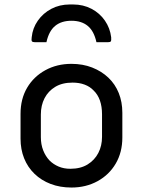

<svg xmlns="http://www.w3.org/2000/svg" viewBox="-20 -829 640 860"><path d="M300 -543Q351 -543 393 -526.5Q435 -510 465.5 -481Q496 -452 512 -412Q528 -372 528 -324V-213Q528 -147 498.5 -96.5Q469 -46 417 -17.5Q365 11 300 11Q249 11 207 -5Q165 -21 134.5 -50.5Q104 -80 88 -120Q72 -160 72 -208V-319Q72 -386 101.5 -436Q131 -486 183 -514.5Q235 -543 300 -543ZM305 -459Q259 -459 227.5 -440Q196 -421 179.5 -389Q163 -357 163 -316V-215Q163 -182 173.5 -155.5Q184 -129 202 -110Q219 -93 242.5 -83Q266 -73 295 -73Q341 -73 372.5 -92.5Q404 -112 420.5 -144Q437 -176 437 -216V-317Q437 -352 427.5 -379Q418 -406 399 -424Q383 -441 359 -450Q335 -459 305 -459ZM300 -736Q255 -736 227 -713Q199 -690 188 -640Q175 -640 162 -640Q149 -640 136 -640Q126 -640 123 -644Q120 -648 122 -662Q126 -703 149.5 -736.5Q173 -770 210 -789.5Q247 -809 293 -809H307Q353 -809 390 -789.5Q427 -770 450 -736.5Q473 -703 478 -662Q479 -648 476.5 -644Q474 -640 464 -640Q451 -640 438 -640Q425 -640 412 -640Q401 -690 373 -713Q345 -736 300 -736Z"/></svg>

Font: Recursive Monospace
Style: Regular
Weight: 400
Version: Version 1.047